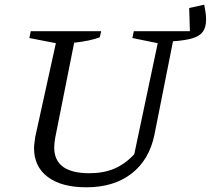

<svg xmlns="http://www.w3.org/2000/svg" viewBox="-20 -788 898 818"><path d="M348 10Q242 10 183.5 -34Q125 -78 125 -157Q125 -166 126.5 -177Q128 -188 130 -204L218 -604L105 -626L111 -655H411L405 -629Q383 -621 357 -615.5Q331 -610 296 -606L215 -200Q213 -187 212 -177.5Q211 -168 211 -160Q211 -105 248.5 -77.5Q286 -50 361 -50Q421 -50 467 -69.5Q513 -89 552 -131L652 -604L544 -626L550 -655H789L786 -754L850 -768Q854 -749 856 -734Q858 -719 858 -704Q858 -673 845 -654Q832 -635 802 -625.5Q772 -616 717 -612L638 -214Q616 -107 540.5 -48.5Q465 10 348 10Z"/></svg>

Font: Piazzolla Thin
Style: Italic
Weight: 400
Italic angle: -11.3°
Version: Version 2.005